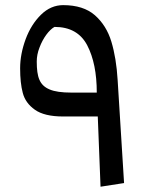

<svg xmlns="http://www.w3.org/2000/svg" viewBox="-20 -724 560 745"><path d="M436.5 -413.1C433.1 -470.7 424.8 -520.5 412.1 -562.5C399.4 -604.5 377.9 -638.7 348.1 -665C318.4 -690.9 277.3 -704.1 225.1 -704.1C193.4 -704.1 164.6 -691.9 139.2 -667C113.8 -642.1 93.8 -610.4 79.6 -572.3C65.4 -533.7 58.1 -496.1 58.1 -459C58.1 -420.9 61.5 -389.2 68.4 -363.3C75.2 -337.4 90.8 -315.4 115.2 -298.3C139.6 -280.8 176.3 -272 225.1 -272H359.4L370.1 0.5L461.4 -13.7ZM122.6 -485.4C122.6 -502.9 126 -521 133.3 -539.6C147 -576.7 170.4 -607.9 191.4 -619.6C251.5 -619.6 293.5 -595.7 318.4 -548.3C343.3 -500.5 355.5 -439.5 355.5 -364.7H257.3C219.7 -364.7 191.4 -368.7 172.4 -377C133.8 -393.1 122.6 -424.3 122.6 -485.4Z"/></svg>

Font: SG Kara Light
Style: Regular
Weight: 400
Designer: Damoon Khanjanzadeh
Version: Version 1.000